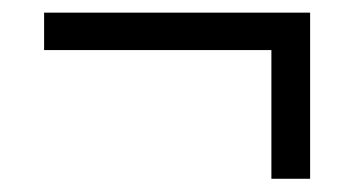

<svg xmlns="http://www.w3.org/2000/svg" viewBox="-20 -379 520 296"><path d="M398.4 -103.4V-301.8H48V-359.5H458.1V-103.4Z"/></svg>

Font: Source Sans Variable
Style: Italic
Weight: 200
Italic angle: -11°
Designer: Paul D. Hunt
Foundry: Adobe Systems Incorporated
Version: Version 3.006;hotconv 1.0.111;makeotfexe 2.5.65597